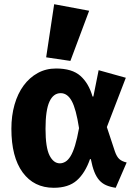

<svg xmlns="http://www.w3.org/2000/svg" viewBox="-20 -874 640 911"><path d="M529 17Q502 13 483 4.5Q464 -4 450.5 -19.5Q437 -35 427.5 -59Q418 -83 411 -119H407Q384 -53 344.5 -18Q305 17 235 17Q141 17 87.5 -56Q34 -129 34 -263Q34 -325 49 -377.5Q64 -430 92 -468Q120 -506 159 -527.5Q198 -549 246 -549Q322 -549 361.5 -514Q401 -479 419 -416H423L448 -541L577 -505L487 -271L525 -156Q534 -130 546.5 -119Q559 -108 581 -103ZM264 -99Q277 -99 290 -106.5Q303 -114 314.5 -132.5Q326 -151 336 -183.5Q346 -216 355 -266Q341 -357 320.5 -394.5Q300 -432 268 -432Q233 -432 214.5 -391.5Q196 -351 196 -263Q196 -174 215 -136.5Q234 -99 264 -99ZM199 -602 237 -854 403 -823 314 -585Z"/></svg>

Font: Qzxlaeiskcpccdgjqmyffctclhy
Style: Regular
Weight: 700
Monospace: yes
Designer: Carrois Corporate & Edenspiekermann
Foundry: Carrois Corporate GbR & Edenspiekermann AG
Version: Version 2.001